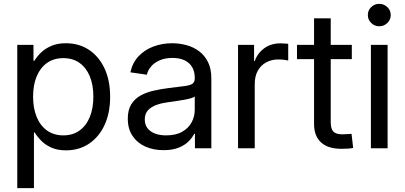

<svg xmlns="http://www.w3.org/2000/svg" viewBox="-20 -759 2073 983"><path d="M68.4 204.1V-529.3H151.4V-447.8H156.2Q169.4 -470.2 190.9 -490.7Q212.4 -511.2 243.7 -524.4Q274.9 -537.6 316.9 -537.6Q384.8 -537.6 435.8 -503.7Q486.8 -469.7 515.4 -408.2Q543.9 -346.7 543.9 -263.7Q543.9 -181.2 515.6 -119.6Q487.3 -58.1 436.3 -23.7Q385.3 10.7 317.4 10.7Q275.9 10.7 245.1 -2.4Q214.4 -15.6 193.1 -36.6Q171.9 -57.6 157.2 -81.1H153.8V204.1ZM304.2 -65.9Q352.1 -65.9 386.5 -90.3Q420.9 -114.7 439.5 -159.4Q458 -204.1 458 -264.2Q458 -324.7 439.5 -368.9Q420.9 -413.1 386.7 -437.3Q352.5 -461.4 304.2 -461.4Q255.4 -461.4 220.7 -436.8Q186 -412.1 167.7 -367.9Q149.4 -323.7 149.4 -264.2Q149.4 -205.1 167.7 -160.4Q186 -115.7 220.9 -90.8Q255.9 -65.9 304.2 -65.9Z M816.9 9.8Q765.6 9.8 724.4 -8.5Q683.1 -26.9 658.7 -63Q634.3 -99.1 634.3 -151.4Q634.3 -196.8 652.3 -225.3Q670.4 -253.9 700.2 -270.3Q730 -286.6 767.3 -294.9Q804.7 -303.2 842.8 -308.1Q892.1 -314.5 921.4 -317.9Q950.7 -321.3 963.9 -329.3Q977.1 -337.4 977.1 -357.4V-361.3Q977.1 -392.1 964.1 -414.8Q951.2 -437.5 925.5 -450Q899.9 -462.4 862.8 -462.4Q825.7 -462.4 798.1 -450.4Q770.5 -438.5 753.7 -418.9Q736.8 -399.4 731.9 -376.5L647.5 -388.7Q658.2 -437.5 689 -470.5Q719.7 -503.4 764.6 -520.5Q809.6 -537.6 861.8 -537.6Q898.9 -537.6 934.8 -527.8Q970.7 -518.1 999.3 -496.8Q1027.8 -475.6 1044.9 -441.4Q1062 -407.2 1062 -357.4V0H978V-73.7H974.1Q964.8 -54.7 945.8 -35.4Q926.8 -16.1 895.3 -3.2Q863.8 9.8 816.9 9.8ZM830.1 -65.9Q880.4 -65.9 912.8 -84.5Q945.3 -103 961.2 -132.8Q977.1 -162.6 977.1 -196.3V-265.6Q972.2 -260.3 957 -255.9Q941.9 -251.5 921.1 -247.8Q900.4 -244.1 878.7 -241Q856.9 -237.8 838.9 -235.4Q808.1 -231.4 781.2 -221.9Q754.4 -212.4 737.8 -194.6Q721.2 -176.8 721.2 -147Q721.2 -121.1 734.9 -103Q748.5 -85 772.9 -75.4Q797.4 -65.9 830.1 -65.9Z M1198.7 0V-529.3H1280.8V-446.8H1284.2Q1298.8 -487.3 1333.3 -512.2Q1367.7 -537.1 1416 -537.1Q1426.8 -537.1 1438 -536.1Q1449.2 -535.2 1455.6 -534.7V-449.2Q1450.7 -450.7 1436 -452.6Q1421.4 -454.6 1403.8 -454.6Q1370.6 -454.6 1343.3 -439.9Q1315.9 -425.3 1300 -397.2Q1284.2 -369.1 1284.2 -328.1V0Z M1781.2 -529.3V-456.1H1500.5V-529.3ZM1587.9 -665H1673.3V-132.3Q1673.3 -99.6 1686.8 -85.4Q1700.2 -71.3 1733.4 -71.3Q1743.2 -71.3 1756.1 -72.3Q1769 -73.2 1779.8 -73.7L1788.1 -1.5Q1774.9 1 1758.8 2Q1742.7 2.9 1728 2.9Q1659.7 2.9 1623.8 -29.8Q1587.9 -62.5 1587.9 -124.5Z M1878.9 0V-529.3H1964.4V0ZM1921.9 -624.5Q1897.5 -624.5 1880.4 -641.4Q1863.3 -658.2 1863.3 -682.1Q1863.3 -706.1 1880.4 -722.7Q1897.5 -739.3 1921.4 -739.3Q1945.8 -739.3 1963.1 -722.7Q1980.5 -706.1 1980.5 -681.6Q1980.5 -658.2 1963.1 -641.4Q1945.8 -624.5 1921.9 -624.5Z"/></svg>

Font: Inter 24pt
Style: Regular
Weight: 400
Designer: Rasmus Andersson
Foundry: rsms
Version: Version 4.001;git-66647c0bb